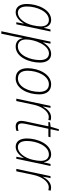

<svg xmlns="http://www.w3.org/2000/svg" viewBox="1000 -1698 930 2971"><g transform="rotate(90 1465.5 -213.0)"><path d="M171 10C248 10 308 -54 344 -115H346L325 0H356L468 -529H437L412 -428H409C399 -483 365 -539 289 -539C128 -539 42 -327 42 -163C42 -55 88 10 171 10ZM179 -24C115 -24 81 -73 81 -164C81 -314 157 -504 290 -504C352 -504 389 -457 389 -379C389 -343 382 -300 371 -251C343 -127 262 -24 179 -24Z M464 232H502L547 20C555 -16 563 -61 569 -98H572C582 -42 621 10 700 10C866 10 949 -202 949 -366C949 -474 898 -539 816 -539C733 -539 674 -479 637 -413H635L656 -529H625ZM699 -24C633 -24 591 -69 591 -150C591 -287 679 -505 806 -505C872 -505 910 -456 910 -366C910 -217 837 -24 699 -24Z M1193 10C1354 10 1441 -182 1441 -356C1441 -468 1386 -539 1286 -539C1128 -539 1036 -346 1036 -174C1036 -59 1091 10 1193 10ZM1196 -25C1116 -25 1075 -80 1075 -173C1075 -331 1156 -504 1284 -504C1364 -504 1402 -445 1402 -358C1402 -197 1326 -25 1196 -25Z M1507 0H1544L1601 -269C1626 -387 1700 -502 1791 -502C1809 -502 1824 -499 1836 -495L1844 -531C1831 -535 1813 -538 1794 -538C1718 -538 1662 -473 1631 -414H1628L1650 -529H1619Z M1938 10C1966 10 1988 4 2006 -2V-35C1988 -29 1969 -24 1944 -24C1905 -24 1890 -45 1890 -81C1890 -98 1893 -120 1898 -146L1973 -496H2096L2104 -529H1980L2007 -658H1980L1942 -531L1874 -522L1868 -496H1935L1860 -145C1854 -120 1851 -95 1851 -77C1851 -20 1881 10 1938 10Z M2252 10C2329 10 2389 -54 2425 -115H2427L2406 0H2437L2549 -529H2518L2493 -428H2490C2480 -483 2446 -539 2370 -539C2209 -539 2123 -327 2123 -163C2123 -55 2169 10 2252 10ZM2260 -24C2196 -24 2162 -73 2162 -164C2162 -314 2238 -504 2371 -504C2433 -504 2470 -457 2470 -379C2470 -343 2463 -300 2452 -251C2424 -127 2343 -24 2260 -24Z M2594 0H2631L2688 -269C2713 -387 2787 -502 2878 -502C2896 -502 2911 -499 2923 -495L2931 -531C2918 -535 2900 -538 2881 -538C2805 -538 2749 -473 2718 -414H2715L2737 -529H2706Z"/></g></svg>

Font: Noto Sans SemiCondensed ExtraLight
Style: Italic
Weight: 200
Width: 4
Italic angle: -12°
Designer: Monotype Design Team
Foundry: Monotype Imaging Inc.
Version: Version 2.013